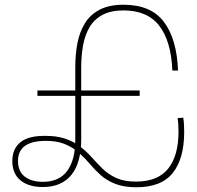

<svg xmlns="http://www.w3.org/2000/svg" viewBox="-20 -782 832 811"><path d="M570 -400V-377H138V-400ZM502 -762Q617.5 -762 672.2 -689.8Q727 -617.5 732 -484H708Q703 -608 652.8 -673Q602.5 -738 502 -738Q448 -738 413 -719.2Q378 -700.5 358.5 -667.5Q339 -634.5 331 -591Q323 -547.5 323 -498V-194Q323 -145.5 313 -108Q303 -70.5 282.8 -44.8Q262.5 -19 232 -5.5Q201.5 8 161 8Q100.5 8 66.2 -20.5Q32 -49 32 -102Q32 -154 67 -181.8Q102 -209.5 174 -208V-187Q56 -187 56 -102Q56 -58.5 84.2 -36.2Q112.5 -14 161 -14Q230 -14 264 -60.2Q298 -106.5 298 -192V-499Q298 -553 307.2 -600.5Q316.5 -648 339.2 -684.5Q362 -721 401.8 -741.5Q441.5 -762 502 -762ZM754 -285Q756.5 -270 757.2 -255.8Q758 -241.5 758 -225Q758 -111 709.2 -50.8Q660.5 9.5 554 9Q501 8.5 465.8 -5.8Q430.5 -20 405.5 -42.2Q380.5 -64.5 359.5 -89.5Q338.5 -114.5 314 -136L302 -146Q279 -164 248.2 -175.5Q217.5 -187 174 -187V-208Q217 -208 248 -198.5Q279 -189 303 -174L317 -164Q345.5 -142.5 368 -117Q390.5 -91.5 414.5 -68.2Q438.5 -45 471.5 -30Q504.5 -15 554 -15Q646.5 -15 690.2 -69.5Q734 -124 734 -226Q734 -239.5 733.2 -254.2Q732.5 -269 730 -283Z"/></svg>

Font: Hepta Slab ExtraLight
Style: Regular
Weight: 200
Designer: Michael LaGattuta
Foundry: Michael LaGattuta
Version: Version 1.100